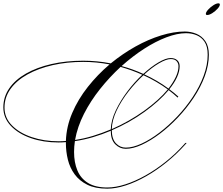

<svg xmlns="http://www.w3.org/2000/svg" viewBox="-180 -987 1338 1151"><path d="M463 144Q391 144 343.5 120.5Q296 97 267.5 58Q239 19 227 -29.5Q215 -78 215 -129Q215 -132 215 -135Q192 -133 170 -133Q80 -133 5 -159Q-70 -185 -115 -232.5Q-160 -280 -160 -343Q-160 -406 -124.5 -457.5Q-89 -509 -24 -546Q41 -583 128.5 -603Q216 -623 319 -623Q361 -623 402.5 -619Q444 -615 484 -607Q555 -665 632 -708Q709 -751 785.5 -774.5Q862 -798 928 -798Q964 -798 997 -784.5Q1030 -771 1051 -740.5Q1072 -710 1072 -659Q1072 -596 1047.5 -530Q1023 -464 981 -401Q939 -338 886.5 -282.5Q834 -227 778 -185Q722 -143 669.5 -119Q617 -95 574 -95Q538 -95 511 -122Q484 -149 484 -203Q432 -181 378 -165Q324 -149 269 -141Q264 -108 264 -76Q264 -13 284 35Q304 83 348 110Q392 137 463 137Q513 137 572 118Q631 99 692.5 64.5Q754 30 813.5 -17.5Q873 -65 923 -121L931 -130H939L931 -121Q879 -63 819 -14.5Q759 34 696.5 69.5Q634 105 574 124.5Q514 144 463 144ZM885 -402Q860 -425 831 -447Q776 -381 686.5 -316.5Q597 -252 490 -206Q491 -153 515.5 -127.5Q540 -102 574 -102Q616 -102 668.5 -126Q721 -150 776 -192Q831 -234 882.5 -288.5Q934 -343 975.5 -405.5Q1017 -468 1041 -533Q1065 -598 1065 -659Q1065 -708 1046.5 -736Q1028 -764 998.5 -776Q969 -788 935 -788Q883 -788 818 -763.5Q753 -739 684 -694.5Q615 -650 549 -591Q616 -573 679 -544Q726 -587 770 -613Q814 -639 843 -639Q868 -639 882.5 -626Q897 -613 897 -590Q897 -559 881 -524Q865 -489 835 -452Q864 -431 889 -408ZM844 -633Q817 -633 774 -608Q731 -583 685 -541Q764 -505 830 -456Q858 -492 874 -526Q890 -560 890 -590Q890 -608 878.5 -620.5Q867 -633 844 -633ZM-153 -342Q-153 -281 -108.5 -235.5Q-64 -190 10 -165Q84 -140 172 -140Q193 -140 215 -142Q218 -228 253 -310Q288 -392 346.5 -466Q405 -540 477 -601Q398 -616 319 -616Q221 -616 135.5 -596.5Q50 -577 -15 -541Q-80 -505 -116.5 -454.5Q-153 -404 -153 -342ZM543 -586Q477 -525 420 -453.5Q363 -382 323.5 -304.5Q284 -227 270 -148Q324 -156 378 -172.5Q432 -189 484 -211Q486 -266 514 -325Q542 -384 584 -439.5Q626 -495 673 -539Q610 -567 543 -586ZM680 -536Q633 -493 590 -438Q547 -383 519.5 -325Q492 -267 490 -213Q595 -259 683.5 -322.5Q772 -386 826 -451Q759 -500 680 -536ZM1129 -967Q1138 -967 1138 -960Q1138 -950 1124.5 -935Q1111 -920 1093 -908.5Q1075 -897 1062 -897Q1054 -897 1054 -904Q1054 -914 1067.5 -929Q1081 -944 1099 -955.5Q1117 -967 1129 -967Z"/></svg>

Font: Ballet 72pt
Style: Regular
Weight: 400
Designer: Maximiliano R. Sproviero
Foundry: Omnibus-Type
Version: Version 1.100; ttfautohint (v1.8.3)